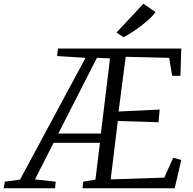

<svg xmlns="http://www.w3.org/2000/svg" viewBox="-100 -1001 1026 1021"><path d="M-80.5 0 -74.5 -35 6.5 -46 355 -693.5 203.5 -703 208.5 -743H864L859.5 -598H815.5L799.5 -693.5L568.5 -699L530.5 -408L749 -418.5L743 -351L526.5 -357.5L488.5 -47L773.5 -56.5L821 -162L864 -150.5L829 0H338.5L343 -35L407.5 -46L431.5 -241.5H185L86 -47L196 -35L193 0ZM210 -291H436.5L485 -690.5L415.5 -693.5ZM519.5 -828 662.5 -981 727 -937Q710.5 -913.5 679.2 -886.8Q648 -860 614.5 -837.5Q581 -815 557 -803Z"/></svg>

Font: Merriweather 7pt Light
Style: Italic
Weight: 300
Italic angle: -7.8°
Designer: Eben Sorkin
Foundry: Eben Sorkin
Version: Version 2.200;gftools[0.9.31]